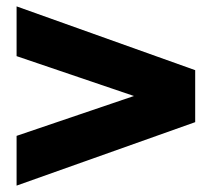

<svg xmlns="http://www.w3.org/2000/svg" viewBox="-20 -656 660 602"><path d="M400 -355 32 -230V-74L592 -273V-436L32 -636V-480Z"/></svg>

Font: Bounded
Style: Bold
Weight: 700
Designer: Vlad Churkin
Version: Version 3.0